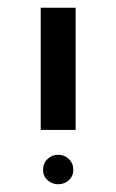

<svg xmlns="http://www.w3.org/2000/svg" viewBox="-20 -619 300 495"><path d="M91 -181Q91 -198 102.5 -209Q114 -220 130 -220Q146 -220 157.5 -209Q169 -198 169 -181Q169 -165 157.5 -154.5Q146 -144 130 -144Q114 -144 102.5 -154.5Q91 -165 91 -181ZM85 -284V-599H175V-284Z"/></svg>

Font: Noto Sans Hebrew Droid
Style: Regular
Weight: 400
Designer: Monotype Design Team
Foundry: Monotype Imaging Inc.
Version: Version 1.100